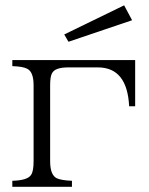

<svg xmlns="http://www.w3.org/2000/svg" viewBox="-20 -721 568 731"><path d="M452.6 -700.7 482.9 -644 240.7 -562 224.6 -589.8ZM26.9 -492.2H494.6V-316.4H471.7Q464.4 -464.4 352.5 -464.4H239.7Q188.5 -464.4 177.7 -441.4Q170.9 -428.7 170.9 -396.5V-106.9Q170.9 -54.2 196.8 -42Q214.8 -34.2 253.9 -32.7V-9.8H26.9V-32.7Q85.9 -34.2 98.6 -55.7Q107.9 -69.3 107.9 -106.9V-396.5Q107.9 -447.8 83 -459.5Q67.4 -467.8 26.9 -469.2Z"/></svg>

Font: I.MingCP
Style: Regular
Weight: 400
Designer: I.Font Project
Version: Version 8.000; Sep 06, 2022